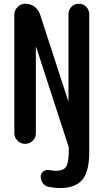

<svg xmlns="http://www.w3.org/2000/svg" viewBox="-20 -750 540 1001"><path d="M54.7 -55.7V-672.9Q54.7 -696.3 71.8 -713.4Q88.9 -730.5 112.3 -730.5H114.3Q139.6 -730.5 159.7 -715.3Q179.7 -700.2 188.5 -675.8L335 -225.6Q335 -224.6 335.9 -224.6Q336.9 -224.6 336.9 -225.6V-675.8Q336.9 -698.2 352.5 -714.4Q368.2 -730.5 391.1 -730.5Q414.1 -730.5 429.7 -714.4Q445.3 -698.2 445.3 -675.8V43Q445.3 143.6 409.2 187Q373 230.5 292 230.5Q266.6 230.5 235.4 224.6Q216.8 221.7 204.6 206.5Q192.4 191.4 192.4 169.9Q192.4 154.3 205.6 144Q218.8 133.8 236.3 136.7Q262.7 140.6 269.5 140.6Q310.5 140.6 324.7 119.1Q338.9 97.7 338.9 29.3V27.3Q338.9 18.6 335.9 9.8L168.9 -503.9Q168.9 -504.9 168 -504.9Q167 -504.9 167 -503.9V-55.7Q167 -32.2 150.4 -16.1Q133.8 0 110.8 0Q87.9 0 71.3 -16.6Q54.7 -33.2 54.7 -55.7Z"/></svg>

Font: Rounded Mgen+ 2m medium
Style: Regular
Weight: 500
Designer: [Source Han Sans]
Ryoko NISHIZUKA  (kana & ideographs); Paul D. Hunt (Latin, Greek & Cyrillic); Wenlong ZHANG  (bopomofo
Version: Version 1.059.20150602